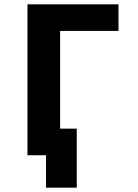

<svg xmlns="http://www.w3.org/2000/svg" viewBox="-20 -718 640 888"><path d="M107 -698H528V-575H258V-123H335V150H193V0H107Z"/></svg>

Font: Lilex
Style: Regular
Weight: 400
Monospace: yes
Designer: Mike Abbink, Paul van der Laan, Pieter van Rosmalen, Mikhael Khrustik
Foundry: Mikhael Khrustik
Version: Version 2.510